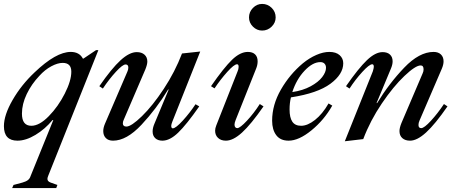

<svg xmlns="http://www.w3.org/2000/svg" viewBox="-29 -710 2330 980"><path d="M40 234 85 222Q103 217 113 209.5Q123 202 127 189L243 -97H239Q201 -51 152 -21.5Q103 8 60 8Q-9 8 -9 -66Q-9 -123 35.5 -200Q80 -277 148 -341Q257 -445 332 -445Q376 -445 394 -411H397L461 -454H473L218 185Q213 197 213 203Q213 216 230 222L264 234L258 250H33ZM335 -344Q335 -389 291 -389Q265 -389 232.5 -371.5Q200 -354 172 -323Q132 -281 107.5 -230Q83 -179 83 -130Q83 -68 131 -68Q172 -68 220 -117Q268 -166 301.5 -232Q335 -298 335 -344Z M498 -41Q498 -58 507 -79L621 -344Q626 -355 626 -365Q626 -381 612 -381Q597 -381 562.5 -343.5Q528 -306 496 -258L478 -270Q541 -361 586.5 -402.5Q632 -444 669 -444Q694 -444 708.5 -431Q723 -418 723 -396Q723 -381 713 -356L604 -102Q598 -90 598 -81Q598 -64 616 -64Q641 -64 695.5 -117Q750 -170 807 -256.5Q864 -343 900 -437L993 -447L851 -90Q845 -75 845 -68Q845 -55 853 -55Q868 -55 904 -94.5Q940 -134 969 -178L988 -167Q923 -74 880.5 -33Q838 8 800 8Q777 8 763.5 -4.5Q750 -17 750 -39Q750 -57 759 -78L832 -253H829Q769 -154 693 -73Q617 8 548 8Q524 8 511 -5.5Q498 -19 498 -41Z M1069 -43Q1069 -55 1075 -70L1183 -344Q1189 -357 1189 -369Q1189 -382 1181 -382Q1166 -382 1131 -343Q1096 -304 1066 -259L1048 -270Q1114 -365 1155.5 -405Q1197 -445 1236 -445Q1260 -445 1273 -432.5Q1286 -420 1286 -397Q1286 -378 1278 -359L1174 -98Q1168 -83 1168 -74Q1168 -65 1172 -60.5Q1176 -56 1182 -56Q1196 -56 1231.5 -94Q1267 -132 1297 -179L1316 -167Q1252 -75 1206.5 -33.5Q1161 8 1124 8Q1099 8 1084 -6Q1069 -20 1069 -43ZM1242 -621Q1242 -649 1262 -669.5Q1282 -690 1309 -690Q1337 -690 1357.5 -670Q1378 -650 1378 -621Q1378 -594 1357.5 -574Q1337 -554 1309 -554Q1282 -554 1262 -574Q1242 -594 1242 -621Z M1456 -213Q1449 -185 1449 -151Q1449 -110 1463 -89Q1477 -68 1508 -68Q1541 -68 1579 -98Q1617 -128 1648 -182L1667 -171Q1625 -97 1560.5 -44.5Q1496 8 1444 8Q1402 8 1381 -20Q1360 -48 1360 -94Q1360 -175 1405 -253Q1450 -331 1517 -387Q1550 -414 1585.5 -429.5Q1621 -445 1652 -445Q1686 -445 1704.5 -428.5Q1723 -412 1723 -387Q1723 -331 1657.5 -282.5Q1592 -234 1456 -213ZM1463 -240Q1517 -248 1556.5 -269.5Q1596 -291 1615.5 -316.5Q1635 -342 1635 -364Q1635 -377 1627.5 -385Q1620 -393 1606 -393Q1567 -393 1525.5 -349Q1484 -305 1463 -240Z M1874 -346Q1879 -363 1879 -369Q1879 -382 1871 -382Q1856 -382 1820 -342.5Q1784 -303 1755 -258L1737 -270Q1801 -362 1844 -403Q1887 -444 1924 -444Q1948 -444 1961.5 -431.5Q1975 -419 1975 -397Q1975 -380 1966 -359L1893 -184H1896Q1957 -284 2034 -364.5Q2111 -445 2184 -445Q2208 -445 2221.5 -432Q2235 -419 2235 -397Q2235 -380 2226 -359L2112 -94Q2107 -83 2107 -72Q2107 -56 2121 -56Q2136 -56 2170.5 -93.5Q2205 -131 2237 -179L2255 -167Q2192 -76 2146 -34Q2100 8 2064 8Q2039 8 2024.5 -5Q2010 -18 2010 -41Q2010 -57 2020 -82L2128 -335Q2133 -345 2133 -356Q2133 -376 2118 -376Q2092 -376 2035.5 -322.5Q1979 -269 1920 -182Q1861 -95 1825 0L1731 11Z"/></svg>

Font: Ibarra Real Nova
Style: Italic
Weight: 400
Italic angle: -22°
Designer: Jose Maria Ribagorda & Octavio Pardo
Foundry: Octavio Pardo
Version: Version 1.014